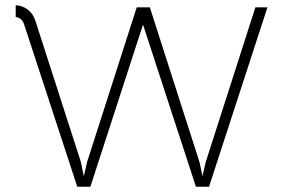

<svg xmlns="http://www.w3.org/2000/svg" viewBox="-20 -714 1083 733"><path d="M40 -649V-694Q63 -693 84 -679Q106 -663 115 -635L289 -95L300 -41L312 -94L502 -686H552L742 -94L753 -41L765 -94L955 -686H1001L778 -1H728L526 -620L325 -1H275L72 -621Q64 -646 40 -649Z"/></svg>

Font: Bellota Text Light
Style: Regular
Weight: 300
Designer: Kemie Guaida
Foundry: Kemie Guaida
Version: Version 4.001